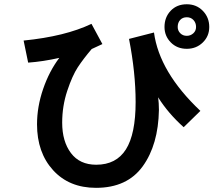

<svg xmlns="http://www.w3.org/2000/svg" viewBox="-20 -860 1040 909"><path d="M91.8 -668Q288.1 -687.5 413.1 -747.1L464.8 -651.4L414.1 -627.9Q375 -582 348.6 -542Q322.3 -502 298.3 -429.7Q274.4 -357.4 274.4 -279.3Q274.4 -190.4 315.9 -135.3Q357.4 -80.1 435.5 -80.1Q530.3 -80.1 576.2 -152.8Q622.1 -225.6 622.1 -377Q622.1 -515.6 590.8 -675.8L709 -706.1Q734.4 -518.6 928.7 -335L849.6 -257.8Q776.4 -323.2 728.5 -399.4Q728.5 -398.4 729.5 -391.6Q730.5 -384.8 731.4 -371.1Q732.4 -357.4 732.4 -339.8Q729.5 -174.8 655.8 -72.8Q582 29.3 434.6 29.3Q307.6 29.3 231.4 -54.2Q155.3 -137.7 155.3 -271.5Q155.3 -354.5 184.1 -438.5Q212.9 -522.5 260.7 -585.9Q182.6 -568.4 113.3 -563.5ZM821.3 -732.4Q821.3 -714.8 833.5 -702.6Q845.7 -690.4 864.3 -690.4Q881.8 -690.4 895 -702.1Q908.2 -713.9 908.2 -732.4Q908.2 -752 896 -765.1Q883.8 -778.3 864.3 -778.3Q844.7 -778.3 833 -765.6Q821.3 -752.9 821.3 -732.4ZM758.8 -732.4Q758.8 -778.3 788.1 -809.1Q817.4 -839.8 864.3 -839.8Q910.2 -839.8 940.4 -808.6Q970.7 -777.3 970.7 -732.4Q970.7 -688.5 939.9 -658.7Q909.2 -628.9 864.3 -628.9Q818.4 -628.9 788.6 -659.2Q758.8 -689.5 758.8 -732.4Z"/></svg>

Font: Gothic A1
Style: Bold
Weight: 700
Version: Version 2.50